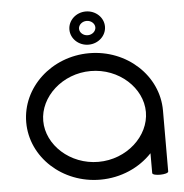

<svg xmlns="http://www.w3.org/2000/svg" viewBox="-54 -830 849 885"><g transform="rotate(-5 370.5 -388.0)"><path d="M689.6 -10.5 690.1 -292.6C690.1 -454.1 548.2 -585.2 373.8 -585.2C199.3 -585.2 57.4 -454.1 57.4 -292.6C57.4 -131.1 200 0 375.2 0C471.1 0 557.2 -39.2 615.5 -101.2C615.5 -70.6 615.5 -40.1 615.5 -9.5C615.5 5.5 689.6 4.5 689.6 -10.5ZM136.1 -292.6C136.1 -404.1 242.7 -502.7 373.6 -502.7C504.6 -502.7 611.1 -404.1 611.1 -292.6C611.1 -181.1 504.6 -82.5 373.6 -82.5C242.7 -82.5 136.1 -181.1 136.1 -292.6ZM337.4 -701.4C337.4 -719 354.4 -734.5 375.2 -734.5C396.1 -734.5 413 -719 413 -701.4C413 -683.8 396.1 -668.3 375.2 -668.3C354.4 -668.3 337.4 -683.8 337.4 -701.4ZM292.9 -701.4C292.9 -659 329.8 -624.6 375.2 -624.6C420.6 -624.6 457.5 -659 457.5 -701.4C457.5 -743.8 420.6 -778.2 375.2 -778.2C329.8 -778.2 292.9 -743.8 292.9 -701.4Z"/></g></svg>

Font: Hi.
Style: Tall Regular
Weight: 400
Designer: Mew Too, Robert Jablonski
Foundry: Cannot Into Space Fonts
Version: Version 1.996